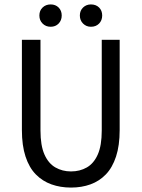

<svg xmlns="http://www.w3.org/2000/svg" viewBox="-20 -836 640 868"><path d="M301 12Q253 12 212.5 -2.5Q172 -17 142 -47.5Q112 -78 95.5 -128Q79 -178 79 -248V-656H163V-246Q163 -178 181 -137.5Q199 -97 230.5 -79Q262 -61 301 -61Q341 -61 372.5 -79Q404 -97 422 -137.5Q440 -178 440 -246V-656H521V-248Q521 -178 504.5 -128Q488 -78 458.5 -47.5Q429 -17 389 -2.5Q349 12 301 12ZM209 -715Q187 -715 172.5 -729.5Q158 -744 158 -766Q158 -788 172.5 -802Q187 -816 209 -816Q231 -816 245 -802Q259 -788 259 -766Q259 -744 245 -729.5Q231 -715 209 -715ZM391 -715Q370 -715 355.5 -729.5Q341 -744 341 -766Q341 -788 355.5 -802Q370 -816 391 -816Q414 -816 428 -802Q442 -788 442 -766Q442 -744 428 -729.5Q414 -715 391 -715Z"/></svg>

Font: Source Code Pro
Style: Regular
Weight: 400
Monospace: yes
Designer: Paul D. Hunt, Teo Tuominen
Foundry: Adobe Systems Incorporated
Version: Version 1.018;hotconv 1.0.116;makeotfexe 2.5.65601